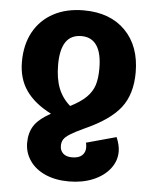

<svg xmlns="http://www.w3.org/2000/svg" viewBox="-54 -593 685 862"><g transform="rotate(5 288.5 -162.5)"><path d="M485 6Q500 42 500 70Q500 113 472.5 148Q445 183 397 203Q349 223 288 223Q228 223 182.5 203Q137 183 112 147Q87 111 87 66Q87 22 107 -10Q127 -42 182 -73Q107 -111 69.5 -164.5Q32 -218 32 -294Q32 -372 63.5 -429Q95 -486 153 -517Q211 -548 289 -548Q408 -548 476.5 -478.5Q545 -409 545 -290Q545 -192 497.5 -131Q450 -70 338 -20Q295 0 274.5 13Q254 26 246.5 38Q239 50 239 67Q239 88 253 101Q267 114 293 114Q323 114 338 100.5Q353 87 353 65Q353 58 352 52.5Q351 47 350 43ZM195 -295Q195 -233 212 -189.5Q229 -146 265 -115Q312 -139 337 -164Q362 -189 371.5 -219Q381 -249 381 -294Q381 -363 357.5 -397.5Q334 -432 289 -432Q241 -432 218 -397.5Q195 -363 195 -295Z"/></g></svg>

Font: FiraGOUPP
Style: Bold
Weight: 700
Designer: bBox Type
Foundry: bBox Type GmbH
Version: Version 1.001